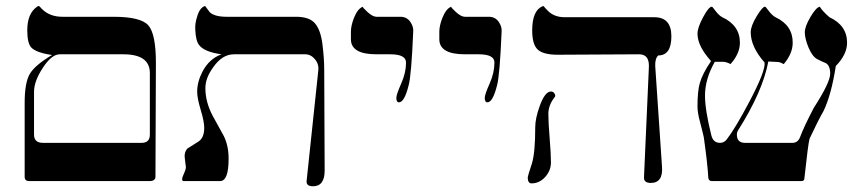

<svg xmlns="http://www.w3.org/2000/svg" viewBox="-20 -613 2913 650"><path d="M507.8 -399.9 506.3 -15.1Q506.3 0 486.3 0H78.6Q63.5 0 63.5 -14.2V-265.1Q63.5 -332.5 80.6 -362.3Q97.7 -392.1 156.2 -426.8Q101.6 -434.6 85 -453.1Q72.3 -468.3 72.3 -510.3Q72.3 -567.4 105.5 -590.3Q109.4 -592.8 111.8 -592.8Q114.3 -591.3 122.1 -582.5Q148.9 -555.7 192.9 -556.2H364.3Q457 -556.2 482.4 -526.9Q507.8 -497.6 507.8 -399.9ZM487.3 -157.2V-260.7V-365.7Q487.3 -429.2 397.5 -429.2H182.6Q154.8 -429.2 125 -383.5Q95.2 -337.9 95.2 -302.2V-157.2Q95.2 -129.4 125.5 -129.4H459.5Q487.3 -129.4 487.3 -157.2Z M1079.1 -35.6Q1079.1 17.6 1039.6 17.6Q1015.6 17.6 1018.1 -1.5L1057.6 -374.5Q1060.1 -396 1046.1 -412.6Q1032.2 -429.2 1013.2 -429.2H772Q732.4 -429.2 702.1 -385.7Q675.3 -349.1 675.3 -314.9Q675.3 -266.6 700.7 -219.7Q737.3 -152.3 737.8 -152.3Q754.4 -118.2 753.9 -74.7Q753.9 0 725.1 0H601.6Q596.7 0 596.7 -6.3Q596.7 -12.7 603 -26.1Q609.4 -39.6 609.4 -48.3Q609.4 -44.4 605.5 -78.6Q603 -95.2 613.3 -109.4Q630.9 -120.6 651.1 -133.3Q671.4 -146 671.4 -180.2Q671.4 -201.7 659.4 -241.2Q647.5 -280.8 647.5 -302.2Q647.5 -335.4 665 -369.6Q688 -414.1 730 -429.2Q671.4 -437 653.8 -460.9Q642.6 -475.1 641.1 -512.7Q639.6 -533.2 647.5 -557.1Q656.2 -587.4 674.3 -592.8Q682.1 -582.5 690.4 -571.3Q707 -556.2 747.6 -556.2H982.4Q1026.9 -556.2 1045.9 -534.4Q1064.9 -512.7 1071.3 -465.8Q1077.6 -415 1077.6 -378.4Z M1378.9 -506.3Q1372.6 -356.4 1363.3 -323.7Q1349.1 -266.6 1330.6 -266.6Q1321.8 -266.6 1321.8 -281.7Q1321.8 -293 1338.1 -329.8Q1354.5 -366.7 1354.5 -399.9Q1356 -429.2 1301.3 -429.2H1254.4Q1169.4 -429.2 1168 -478.5V-506.3Q1168 -525.4 1178.2 -552.2Q1190.9 -584 1208.5 -590.3Q1206.1 -588.9 1223.9 -572.5Q1241.7 -556.2 1254.4 -556.2H1335.4Q1356.9 -556.2 1368.7 -539.6Q1380.4 -522.9 1378.9 -506.3Z M1678.2 -506.3Q1671.9 -356.4 1662.6 -323.7Q1648.4 -266.6 1629.9 -266.6Q1621.1 -266.6 1621.1 -281.7Q1621.1 -293 1637.5 -329.8Q1653.8 -366.7 1653.8 -399.9Q1655.3 -429.2 1600.6 -429.2H1553.7Q1468.8 -429.2 1467.3 -478.5V-506.3Q1467.3 -525.4 1477.5 -552.2Q1490.2 -584 1507.8 -590.3Q1505.4 -588.9 1523.2 -572.5Q1541 -556.2 1553.7 -556.2H1634.8Q1656.2 -556.2 1668 -539.6Q1679.7 -522.9 1678.2 -506.3Z M2208.5 -425.3Q2197.3 -415 2198.2 -389.6L2221.2 -48.3Q2225.1 6.3 2183.1 6.3Q2159.2 6.3 2160.2 -12.7L2176.8 -387.2Q2178.2 -429.2 2143.6 -429.2L1868.2 -427.7Q1819.8 -427.7 1800.8 -444.8Q1781.7 -461.9 1781.7 -510.3Q1781.7 -580.1 1819.8 -592.8Q1826.2 -585 1835 -576.2Q1856.4 -554.7 1892.1 -554.7H2194.3Q2252.9 -555.2 2252.9 -490.2Q2252.9 -425.3 2208.5 -425.3ZM1857.9 -284.2Q1836.4 -257.3 1836.4 -227.1Q1836.4 -199.2 1840.8 -145.3Q1845.2 -91.3 1845.2 -63.5Q1845.2 -35.6 1825.7 -13.9Q1806.2 7.8 1779.3 7.8Q1766.6 7.8 1766.6 -12.7Q1766.6 -16.6 1780.8 -59.6Q1792 -96.2 1792 -182.6Q1792 -211.9 1807.1 -253.9Q1824.7 -303.2 1845.2 -303.2Q1853 -303.2 1857.4 -296.1Q1861.8 -289.1 1857.9 -284.2Z M2847.7 -468.3Q2847.7 -428.7 2809.6 -389.6Q2794.4 -292 2768.1 -237.3Q2750.5 -207 2720.7 -143.6Q2715.8 -126 2703.1 -8.8Q2703.1 0 2692.9 0H2389.6Q2379.4 0 2377.9 -11.2Q2375.5 -57.1 2362.8 -147.5Q2362.8 -149.9 2350.1 -199.2Q2341.3 -231 2341.3 -252.4Q2341.3 -304.7 2349.1 -331.5Q2357.9 -363.3 2387.2 -406.2Q2341.3 -457 2341.3 -499Q2341.3 -519.5 2360.4 -554.9Q2379.4 -590.3 2389.6 -590.3Q2392.1 -590.3 2399.9 -579.1Q2414.1 -560.1 2425.3 -554.7Q2484.9 -526.9 2484.9 -468.3Q2484.9 -431.6 2453.1 -396Q2441.9 -402.3 2430.2 -403.8H2399.9Q2366.7 -345.2 2366.7 -289.6Q2366.7 -241.2 2388.2 -154.8Q2394.5 -129.4 2417.5 -129.4Q2431.6 -129.4 2440.4 -141.1Q2469.7 -179.2 2516.6 -268.1Q2572.3 -373.5 2568.4 -401.4Q2521.5 -454.6 2521.5 -503.9Q2521.5 -524.4 2541.3 -557.4Q2561 -590.3 2569.8 -590.3Q2572.3 -590.3 2580.1 -579.1Q2594.2 -560.1 2605.5 -554.7Q2664.1 -526.9 2663.6 -468.3Q2663.6 -431.6 2633.3 -396Q2622.1 -402.3 2614.3 -403.1Q2606.4 -403.8 2581.1 -404.8Q2562 -303.2 2478.5 -171.4Q2474.6 -165 2474.6 -157.2Q2474.6 -129.4 2502.4 -129.4H2662.6Q2681.6 -129.4 2689 -149.9Q2701.7 -184.1 2734.9 -247.6Q2790.5 -334 2790.5 -363.3Q2790.5 -392.6 2774.4 -399.9Q2764.2 -403.8 2747.1 -412.6Q2730 -421.4 2717.3 -451.9Q2704.6 -482.4 2704.6 -503.9Q2704.6 -522.9 2723.6 -555.4Q2742.7 -587.9 2755.4 -590.3Q2764.2 -575.2 2788.1 -554.7Q2847.7 -526.9 2847.7 -468.3Z"/></svg>

Font: Accordance
Style: Italic
Weight: 400
Italic angle: -11°
Version: Version 1.2 (build January 31, 2020) Miklal Software Solutio